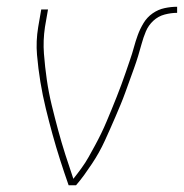

<svg xmlns="http://www.w3.org/2000/svg" viewBox="-20 -548 544 568"><path d="M205 0H183Q170 -37 158 -74.5Q146 -112 135.5 -150Q125 -188 115.5 -227Q106 -266 99.5 -305.5Q93 -345 89.5 -385.5Q86 -426 93 -468L102 -520H122L113 -468Q107 -428 110 -389Q113 -350 118.5 -312Q124 -274 133 -237Q142 -200 152 -163Q162 -126 173.5 -90Q185 -54 197 -19Q209 -34 221 -50.5Q233 -67 242.5 -84Q252 -101 261.5 -118.5Q271 -136 279.5 -153.5Q288 -171 295.5 -189Q303 -207 310.5 -225Q318 -243 325 -261Q332 -279 339 -297.5Q346 -316 352 -334Q358 -352 364.5 -370.5Q371 -389 376 -407.5Q381 -426 387.5 -444Q394 -462 404.5 -479.5Q415 -497 431.5 -508.5Q448 -520 467 -524Q486 -528 504 -528V-510Q486 -510 467 -505Q448 -500 433.5 -486.5Q419 -473 411.5 -455Q404 -437 399 -418.5Q394 -400 388.5 -382Q383 -364 376.5 -346Q370 -328 363.5 -310Q357 -292 350.5 -274Q344 -256 336.5 -238Q329 -220 321.5 -202.5Q314 -185 306 -167Q298 -149 290 -131.5Q282 -114 272.5 -97Q263 -80 252 -63.5Q241 -47 229.5 -31Q218 -15 205 0Z"/></svg>

Font: Iosevka Term Curly Th Obl
Style: Regular
Weight: 100
Italic angle: -9°
Designer: Belleve Invis
Foundry: Belleve Invis
Version: Version 32.3.0